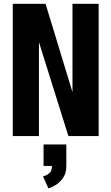

<svg xmlns="http://www.w3.org/2000/svg" viewBox="-20 -720 590 1016"><path d="M47.5 0V-700H221L363.5 -232.5V-700H502V0H342L186 -497.5V0ZM210.5 158V44.5H331V158Q331 196 313.8 221Q296.5 246 274.2 259.2Q252 272.5 236 276.5L207.5 213Q224.5 209.5 239.8 197.8Q255 186 255 158Z"/></svg>

Font: Trispace SemiCondensed SemiBold
Style: Regular
Weight: 600
Width: 4
Designer: Tyler Finck
Foundry: Etcetera Type Company
Version: Version 1.210; ttfautohint (v1.8.3)